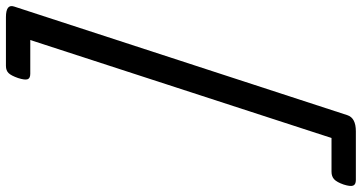

<svg xmlns="http://www.w3.org/2000/svg" viewBox="-354 -816 1190 631"><g transform="rotate(-90 240.5 -500.0)"><path d="M-50 35Q-42 12 -32.5 3.5Q-23 -5 -8 -5H103L425 -995H314Q299 -995 296 -1004Q293 -1013 300 -1035Q308 -1058 316.5 -1066.5Q325 -1075 340 -1075H500Q544 -1075 535 -1048L178 47Q169 75 125 75H-35Q-50 75 -53.5 66Q-57 57 -50 35Z"/></g></svg>

Font: Playwrite AU VIC
Style: Regular
Weight: 400
Designer: Veronika Burian, José Scaglione
Foundry: TypeTogether
Version: Version 1.002